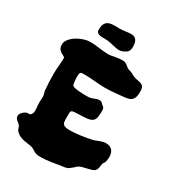

<svg xmlns="http://www.w3.org/2000/svg" viewBox="-201 -932 968 1072"><g transform="rotate(30 282.5 -396.0)"><path d="M557.1 -127.9Q555.7 -123.5 552.2 -120.1Q548.8 -116.7 547.9 -111.8Q545.9 -105.5 545.4 -98.9Q544.9 -92.3 543.7 -85.9Q542.5 -79.6 540 -73.7Q537.6 -67.9 532.2 -63Q526.4 -57.6 515.6 -54.2Q504.9 -50.8 492.4 -47.9Q480 -44.9 467.5 -42Q455.1 -39.1 445.8 -35.2Q438.5 -31.7 431.6 -25.6Q424.8 -19.5 417.5 -12.9Q410.2 -6.3 402.1 -0.5Q394 5.4 383.8 7.8Q376.5 10.3 365.2 11.5Q354 12.7 344.2 14.2Q334.5 16.1 321 18.3Q307.6 20.5 292.2 22.7Q276.9 24.9 260.5 26.4Q244.1 27.8 229 27.8Q213.4 27.8 204.3 25.6Q195.3 23.4 189 20Q182.6 16.6 176.8 12.5Q170.9 8.3 162.1 4.9Q148.4 0.5 134.3 -1Q120.1 -2.4 106 -5.4Q91.8 -8.3 77.6 -14.6Q63.5 -21 49.8 -35.2Q48.3 -36.6 46.9 -40.3Q45.4 -43.9 43.9 -48.3Q42.5 -52.7 41 -56.6Q39.6 -60.5 38.1 -63Q33.2 -69.8 27.1 -74.5Q21 -79.1 15.9 -83.7Q10.7 -88.4 7.3 -94.2Q3.9 -100.1 3.9 -108.9Q3.9 -115.2 8.3 -122.3Q12.7 -129.4 19 -135.3Q25.4 -141.1 32.7 -145Q40 -148.9 45.9 -148.9H53.2Q59.6 -148.9 63.7 -152.3Q67.9 -155.8 70.3 -160.6Q72.8 -165.5 74 -171.4Q75.2 -177.2 75.2 -182.1Q75.2 -192.4 73.5 -205.6Q71.8 -218.8 71.8 -235.8Q71.8 -244.1 72.5 -252.7Q73.2 -261.2 73.2 -269Q73.2 -281.2 70.1 -289.6Q66.9 -297.9 65.9 -307.1Q63.5 -329.6 62.3 -356.4Q61 -383.3 61 -412.1Q61 -425.3 62 -439.5Q63 -453.6 64 -467.3Q64.9 -481 65.9 -493.4Q66.9 -505.9 66.9 -515.1Q66.9 -521 59.3 -524.4Q51.8 -527.8 43 -533.2Q34.2 -538.6 26.6 -548.1Q19 -557.6 19 -576.2Q19 -595.7 33 -612.3Q46.9 -628.9 66.9 -641.4Q86.9 -653.8 109.4 -660.9Q131.8 -668 148.9 -668Q178.2 -668 210 -663.1Q241.7 -658.2 273.9 -658.2Q280.3 -658.2 288.6 -659.9Q296.9 -661.6 307.4 -663.6Q317.9 -665.5 330.6 -667.2Q343.3 -668.9 358.9 -668.9Q368.7 -668.9 374.5 -666.5Q380.4 -664.1 385.5 -660.4Q390.6 -656.7 395.8 -652.1Q400.9 -647.5 409.2 -643.1Q414.6 -640.1 422.4 -638.7Q430.2 -637.2 436 -633.8Q442.9 -630.9 448.2 -627.2Q453.6 -623.5 458 -622.1Q474.6 -616.2 488 -614.3Q501.5 -612.3 510.7 -608.2Q520 -604 524.9 -595Q529.8 -585.9 529.8 -566.9Q529.8 -540 523.7 -525.9Q517.6 -511.7 505.4 -505.1Q493.2 -498.5 475.1 -496.6Q457 -494.6 433.1 -492.2Q411.6 -489.7 390.9 -488.3Q370.1 -486.8 346.2 -486.8Q317.4 -486.8 282.2 -490.5Q247.1 -494.1 211.9 -494.1Q202.6 -494.1 196.8 -493.7Q190.9 -493.2 187.7 -490.2Q184.6 -487.3 183.3 -481Q182.1 -474.6 182.1 -462.9Q182.1 -454.6 182.9 -445.8Q183.6 -437 184.6 -429.2Q185.5 -421.4 186.8 -416Q188 -410.6 189 -409.2Q193.4 -404.3 206.1 -401.6Q218.8 -398.9 233.9 -397.7Q249 -396.5 263.9 -396.2Q278.8 -396 288.1 -396Q299.3 -396 308.3 -398.4Q317.4 -400.9 325.4 -404.1Q333.5 -407.2 340.6 -409.7Q347.7 -412.1 355 -412.1Q362.8 -412.1 366.9 -410.6Q371.1 -409.2 373.5 -407Q376 -404.8 377.2 -402.6Q378.4 -400.4 380.9 -398.9Q386.7 -395 390.1 -392.1Q393.6 -389.2 395.5 -385.7Q397.5 -382.3 398.2 -377.2Q398.9 -372.1 398.9 -363.8Q398.9 -335.9 395 -320.8Q391.1 -305.7 379.2 -298.1Q367.2 -290.5 345.5 -288.3Q323.7 -286.1 288.1 -285.2Q274.9 -284.7 266.6 -283.9Q258.3 -283.2 253.9 -281Q249.5 -278.8 247.8 -274.9Q246.1 -271 246.1 -264.2Q246.1 -241.2 245.8 -225.8Q245.6 -210.4 249.5 -200.9Q253.4 -191.4 263.7 -187.3Q273.9 -183.1 294.9 -183.1Q311 -183.1 328.1 -184.6Q345.2 -186 362.3 -188.2Q379.4 -190.4 395.8 -193.4Q412.1 -196.3 426.8 -199.2Q439 -201.7 449.2 -205.6Q459.5 -209.5 469 -213.1Q478.5 -216.8 488.3 -219.5Q498 -222.2 508.8 -222.2Q535.2 -222.2 549.1 -207Q563 -191.9 563 -163.1Q563 -154.8 561.5 -145.5Q560.1 -136.2 557.1 -127.9ZM364.7 -736.3Q360.8 -729 353.5 -723.9Q346.2 -718.8 338.1 -715.1Q330.1 -711.4 322.5 -709.7Q314.9 -708 310.5 -708Q300.8 -708 290.5 -710.2Q280.3 -712.4 269.8 -714.8Q259.3 -717.3 248 -719.7Q236.8 -722.2 225.6 -723.1Q216.3 -724.1 204.1 -723.6Q191.9 -723.1 181.2 -724.9Q170.4 -726.6 163.1 -732.2Q155.8 -737.8 155.8 -751Q155.8 -774.4 162.1 -787.1Q168.5 -799.8 179.4 -806.2Q190.4 -812.5 205.6 -813.7Q220.7 -814.9 238.8 -814.9Q241.7 -814 245.4 -814Q249 -814 252.9 -814Q269.5 -814 290.3 -817.1Q311 -820.3 327.6 -820.3Q348.1 -820.3 358.9 -806.2Q369.6 -792 369.6 -761.2Q369.6 -747.6 364.7 -736.3Z"/></g></svg>

Font: Freckle Face
Style: Regular
Weight: 400
Designer: Astigmatic (AOETI)
Foundry: Astigmatic (AOETI)
Version: Version 1.000